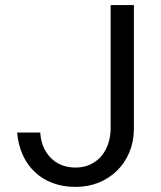

<svg xmlns="http://www.w3.org/2000/svg" viewBox="-20 -731 640 761"><path d="M418.5 -710.9V-216.3Q417.5 -186 408 -158.9Q398.4 -131.8 380.9 -111.3Q362.8 -90.8 337.4 -78.9Q312 -66.9 279.8 -66.9Q248.5 -66.9 223.4 -77.1Q198.2 -87.4 180.2 -106.4Q162.1 -125 151.6 -150.4Q141.1 -175.8 139.6 -205.6H47.9Q52.2 -156.2 70.3 -116.5Q88.4 -76.7 118.7 -48.8Q148.4 -20.5 189.2 -5.4Q230 9.8 279.8 9.8Q329.1 9.8 370.8 -7.1Q412.6 -23.9 443.4 -54.2Q474.1 -84 491.9 -125.5Q509.8 -167 510.7 -216.3V-710.9Z"/></svg>

Font: Roboto Mono
Style: Regular
Weight: 400
Monospace: yes
Designer: Google
Version: Version 3.000